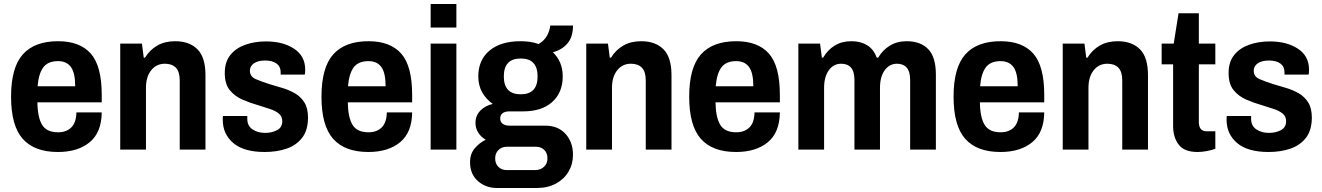

<svg xmlns="http://www.w3.org/2000/svg" viewBox="-20 -744 6577 955"><path d="M268 12Q151 12 93 -53.5Q35 -119 35 -263Q35 -408 93.5 -473.5Q152 -539 269 -539Q377 -539 431.5 -477.5Q486 -416 486 -272V-235H166Q167 -160 189.5 -123Q212 -86 269 -86Q310 -86 334.5 -110Q359 -134 360 -185H486Q485 -85 426 -36.5Q367 12 268 12ZM167 -315H354Q354 -382 332.5 -411Q311 -440 269 -440Q218 -440 195 -408.5Q172 -377 167 -315Z M578 0V-527H686L695 -457H701Q725 -496 762.5 -517.5Q800 -539 851 -539Q922 -539 962 -499Q1002 -459 1002 -370V0H874V-344Q874 -387 855 -407Q836 -427 800 -427Q758 -427 732 -394.5Q706 -362 706 -307V0Z M1297 12Q1193 12 1140.5 -32.5Q1088 -77 1088 -148Q1088 -153 1088 -158Q1088 -163 1089 -167H1210Q1210 -163 1210 -160Q1210 -157 1210 -153Q1210 -118 1236 -100.5Q1262 -83 1299 -83Q1332 -83 1358 -96.5Q1384 -110 1384 -141Q1384 -165 1367 -179Q1350 -193 1322.5 -202Q1295 -211 1263 -221Q1224 -232 1186 -248.5Q1148 -265 1123 -295.5Q1098 -326 1098 -381Q1098 -435 1125 -469.5Q1152 -504 1199 -521Q1246 -538 1303 -538Q1388 -538 1443 -501.5Q1498 -465 1498 -398Q1498 -391 1497.5 -383.5Q1497 -376 1496 -373H1376V-385Q1376 -413 1355.5 -428Q1335 -443 1299 -443Q1263 -443 1243 -429Q1223 -415 1223 -392Q1223 -363 1252 -350.5Q1281 -338 1322 -325Q1353 -316 1386 -306Q1419 -296 1447.5 -279.5Q1476 -263 1494 -234.5Q1512 -206 1512 -159Q1512 -97 1483.5 -59.5Q1455 -22 1406.5 -5Q1358 12 1297 12Z M1812 12Q1695 12 1637 -53.5Q1579 -119 1579 -263Q1579 -408 1637.5 -473.5Q1696 -539 1813 -539Q1921 -539 1975.5 -477.5Q2030 -416 2030 -272V-235H1710Q1711 -160 1733.5 -123Q1756 -86 1813 -86Q1854 -86 1878.5 -110Q1903 -134 1904 -185H2030Q2029 -85 1970 -36.5Q1911 12 1812 12ZM1711 -315H1898Q1898 -382 1876.5 -411Q1855 -440 1813 -440Q1762 -440 1739 -408.5Q1716 -377 1711 -315Z M2122 -607V-724H2250V-607ZM2122 0V-527H2250V0Z M2451 191Q2396 191 2357 156.5Q2318 122 2318 63Q2318 21 2341.5 -6.5Q2365 -34 2396 -49Q2372 -63 2358.5 -84.5Q2345 -106 2345 -133Q2345 -169 2369.5 -194Q2394 -219 2431 -227Q2397 -251 2378 -285.5Q2359 -320 2359 -364Q2359 -446 2415 -492.5Q2471 -539 2569 -539Q2621 -539 2659 -525Q2689 -543 2702 -568.5Q2715 -594 2717 -617H2830Q2830 -560 2802.5 -528Q2775 -496 2730 -484Q2779 -437 2779 -364Q2779 -284 2727 -237Q2675 -190 2582 -190H2515Q2468 -190 2468 -154Q2468 -138 2480 -128.5Q2492 -119 2514 -119H2692Q2756 -119 2793 -78Q2830 -37 2830 26Q2830 72 2808 109.5Q2786 147 2745.5 169Q2705 191 2651 191ZM2570 -275Q2654 -275 2654 -364Q2654 -453 2570 -453Q2486 -453 2486 -364Q2486 -275 2570 -275ZM2500 102H2641Q2668 102 2685.5 86Q2703 70 2703 44Q2703 17 2687 1.5Q2671 -14 2647 -14H2500Q2476 -14 2459.5 2Q2443 18 2443 44Q2443 70 2459 86Q2475 102 2500 102Z M2896 0V-527H3004L3013 -457H3019Q3043 -496 3080.5 -517.5Q3118 -539 3169 -539Q3240 -539 3280 -499Q3320 -459 3320 -370V0H3192V-344Q3192 -387 3173 -407Q3154 -427 3118 -427Q3076 -427 3050 -394.5Q3024 -362 3024 -307V0Z M3641 12Q3524 12 3466 -53.5Q3408 -119 3408 -263Q3408 -408 3466.5 -473.5Q3525 -539 3642 -539Q3750 -539 3804.5 -477.5Q3859 -416 3859 -272V-235H3539Q3540 -160 3562.5 -123Q3585 -86 3642 -86Q3683 -86 3707.5 -110Q3732 -134 3733 -185H3859Q3858 -85 3799 -36.5Q3740 12 3641 12ZM3540 -315H3727Q3727 -382 3705.5 -411Q3684 -440 3642 -440Q3591 -440 3568 -408.5Q3545 -377 3540 -315Z M3951 0V-527H4059L4068 -457H4074Q4097 -496 4132 -517.5Q4167 -539 4215 -539Q4260 -539 4292.5 -519.5Q4325 -500 4341 -457H4348Q4370 -495 4406 -517Q4442 -539 4490 -539Q4558 -539 4596.5 -500Q4635 -461 4635 -373V0H4507V-346Q4507 -388 4490 -407.5Q4473 -427 4442 -427Q4404 -427 4380.5 -394.5Q4357 -362 4357 -307V0H4230V-346Q4230 -388 4213 -407.5Q4196 -427 4164 -427Q4126 -427 4102.5 -394.5Q4079 -362 4079 -307V0Z M4956 12Q4839 12 4781 -53.5Q4723 -119 4723 -263Q4723 -408 4781.5 -473.5Q4840 -539 4957 -539Q5065 -539 5119.5 -477.5Q5174 -416 5174 -272V-235H4854Q4855 -160 4877.5 -123Q4900 -86 4957 -86Q4998 -86 5022.5 -110Q5047 -134 5048 -185H5174Q5173 -85 5114 -36.5Q5055 12 4956 12ZM4855 -315H5042Q5042 -382 5020.5 -411Q4999 -440 4957 -440Q4906 -440 4883 -408.5Q4860 -377 4855 -315Z M5266 0V-527H5374L5383 -457H5389Q5413 -496 5450.5 -517.5Q5488 -539 5539 -539Q5610 -539 5650 -499Q5690 -459 5690 -370V0H5562V-344Q5562 -387 5543 -407Q5524 -427 5488 -427Q5446 -427 5420 -394.5Q5394 -362 5394 -307V0Z M5937 12Q5870 12 5842.5 -25Q5815 -62 5815 -116V-424H5758V-527H5818L5842 -678H5943V-527H6025V-424H5943V-137Q5943 -91 5982 -91H6025V-4Q6007 3 5982 7.5Q5957 12 5937 12Z M6290 12Q6186 12 6133.5 -32.5Q6081 -77 6081 -148Q6081 -153 6081 -158Q6081 -163 6082 -167H6203Q6203 -163 6203 -160Q6203 -157 6203 -153Q6203 -118 6229 -100.5Q6255 -83 6292 -83Q6325 -83 6351 -96.5Q6377 -110 6377 -141Q6377 -165 6360 -179Q6343 -193 6315.5 -202Q6288 -211 6256 -221Q6217 -232 6179 -248.5Q6141 -265 6116 -295.5Q6091 -326 6091 -381Q6091 -435 6118 -469.5Q6145 -504 6192 -521Q6239 -538 6296 -538Q6381 -538 6436 -501.5Q6491 -465 6491 -398Q6491 -391 6490.5 -383.5Q6490 -376 6489 -373H6369V-385Q6369 -413 6348.5 -428Q6328 -443 6292 -443Q6256 -443 6236 -429Q6216 -415 6216 -392Q6216 -363 6245 -350.5Q6274 -338 6315 -325Q6346 -316 6379 -306Q6412 -296 6440.5 -279.5Q6469 -263 6487 -234.5Q6505 -206 6505 -159Q6505 -97 6476.5 -59.5Q6448 -22 6399.5 -5Q6351 12 6290 12Z"/></svg>

Font: Archivo SemiCondensed
Style: Bold
Weight: 680
Width: 4
Designer: Hector Gatti
Foundry: Omnibus-Type
Version: Version 2.001; ttfautohint (v1.8.3)